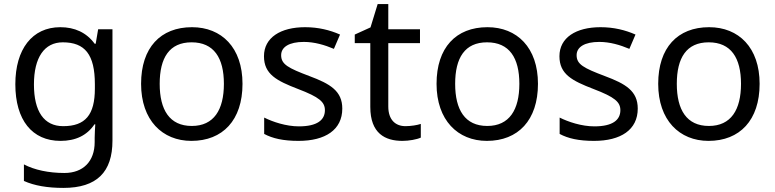

<svg xmlns="http://www.w3.org/2000/svg" viewBox="-20 -679 3789 939"><path d="M275 -546C137 -546 55 -438 55 -267C55 -92 137 10 276 10C349 10 405 -16 442 -71H446C445 -59 443 -21 443 -5V16C443 110 387 167 295 167C218 167 148 152 97 125V206C148 229 212 240 290 240C454 240 530 162 530 9V-536H460L448 -465H443C403 -520 345 -546 275 -546ZM287 -472C395 -472 444 -413 444 -267V-246C444 -117 397 -62 289 -62C195 -62 146 -134 146 -266C146 -398 197 -472 287 -472Z M1166 -269C1166 -446 1064 -546 919 -546C765 -546 670 -446 670 -269C670 -91 774 10 916 10C1069 10 1166 -91 1166 -269ZM761 -269C761 -396 808 -472 917 -472C1026 -472 1075 -396 1075 -269C1075 -142 1026 -63 918 -63C809 -63 761 -142 761 -269Z M1654 -148C1654 -234 1595 -269 1493 -307C1390 -346 1355 -364 1355 -409C1355 -449 1394 -474 1466 -474C1518 -474 1568 -459 1613 -440L1643 -510C1593 -532 1537 -546 1472 -546C1352 -546 1271 -495 1271 -404C1271 -316 1333 -284 1437 -244C1542 -204 1569 -180 1569 -140C1569 -92 1531 -61 1442 -61C1379 -61 1314 -83 1272 -104V-24C1313 -2 1365 10 1440 10C1571 10 1654 -44 1654 -148Z M1963 -62C1914 -62 1879 -93 1879 -158V-468H2034V-536H1879V-659H1827L1792 -545L1715 -510V-468H1791V-156C1791 -26 1864 10 1948 10C1980 10 2019 3 2038 -6V-73C2021 -67 1989 -62 1963 -62Z M2611 -269C2611 -446 2509 -546 2364 -546C2210 -546 2115 -446 2115 -269C2115 -91 2219 10 2361 10C2514 10 2611 -91 2611 -269ZM2206 -269C2206 -396 2253 -472 2362 -472C2471 -472 2520 -396 2520 -269C2520 -142 2471 -63 2363 -63C2254 -63 2206 -142 2206 -269Z M3099 -148C3099 -234 3040 -269 2938 -307C2835 -346 2800 -364 2800 -409C2800 -449 2839 -474 2911 -474C2963 -474 3013 -459 3058 -440L3088 -510C3038 -532 2982 -546 2917 -546C2797 -546 2716 -495 2716 -404C2716 -316 2778 -284 2882 -244C2987 -204 3014 -180 3014 -140C3014 -92 2976 -61 2887 -61C2824 -61 2759 -83 2717 -104V-24C2758 -2 2810 10 2885 10C3016 10 3099 -44 3099 -148Z M3695 -269C3695 -446 3593 -546 3448 -546C3294 -546 3199 -446 3199 -269C3199 -91 3303 10 3445 10C3598 10 3695 -91 3695 -269ZM3290 -269C3290 -396 3337 -472 3446 -472C3555 -472 3604 -396 3604 -269C3604 -142 3555 -63 3447 -63C3338 -63 3290 -142 3290 -269Z"/></svg>

Font: Noto Sans Kayah Li
Style: Regular
Weight: 400
Designer: Monotype Design Team, Sérgio Martins
Foundry: Monotype Imaging Inc.
Version: Version 2.002